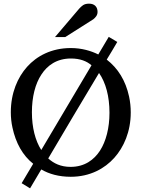

<svg xmlns="http://www.w3.org/2000/svg" viewBox="-20 -948 770 1047"><path d="M479 -592 205 -130C172 -182 154 -253 154 -336C154 -419 172 -491 206 -542C238 -591 289 -629 367 -629C416 -629 453 -615 480 -591ZM243 -84C334 -239 432 -403 520 -550C557 -497 577 -422 577 -333C577 -250 558 -177 525 -126C493 -77 442 -38 365 -38C311 -38 273 -57 243 -84ZM620 -719 573 -747 516 -651C476 -671 425 -686 366 -686C260 -686 180 -642 128 -584C76 -526 39 -441 39 -336C39 -307 42 -279 48 -252C66 -168 104 -100 161 -55L98 51L144 79C165 44 184 11 205 -24C248 1 301 16 366 16C471 16 551 -29 603 -87C655 -145 693 -230 693 -335C693 -364 690 -393 684 -421C665 -509 623 -576 562 -623C582 -655 601 -688 620 -720ZM465 -928C436 -928 426 -915 412 -901L280 -746H336L489 -843C500 -852 512 -864 512 -883C512 -911 495 -928 466 -928Z"/></svg>

Font: Veleka
Style: Regular
Weight: 400
Designer: Stefan Peev, Context Ltd, 2016; SIL International, 1997-2014.
Foundry: Stefan Peev, Context Ltd, 2016
Version: Version 1.000